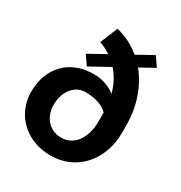

<svg xmlns="http://www.w3.org/2000/svg" viewBox="-175 -867 949 1004"><g transform="rotate(30 300.0 -365.0)"><path d="M439 -617.2Q485.4 -561 511.5 -485.4Q537.6 -409.7 537.6 -315.9V-282.7Q537.6 -216.8 517.3 -162.6Q497.1 -108.4 461.4 -70.1Q425.8 -31.7 377.2 -10.7Q328.6 10.3 272.5 10.3Q215.8 10.3 168.9 -8.3Q122.1 -26.9 88.6 -59.3Q55.2 -91.8 36.9 -135.3Q18.6 -178.7 18.6 -228.5Q18.6 -283.2 35.4 -328.1Q52.2 -373 83.3 -405Q114.3 -437 158.7 -454.6Q203.1 -472.2 258.8 -472.2Q295.4 -472.2 328.4 -460.9Q361.3 -449.7 387.7 -429.2Q377.4 -467.8 360.8 -498.5Q344.2 -529.3 322.8 -553.2L204.6 -488.3L166.5 -543L269.5 -600.1Q253.4 -610.8 236.3 -619.1Q219.2 -627.4 202.1 -633.8L245.1 -739.7Q326.7 -719.2 390.1 -666.5L487.3 -720.2L525.4 -665ZM401.4 -322.8Q393.6 -332 381.1 -340.3Q368.7 -348.6 351.8 -355Q335 -361.3 313.5 -365Q292 -368.7 265.6 -368.7Q239.3 -368.7 218.8 -356.9Q198.2 -345.2 183.8 -325.9Q169.4 -306.6 161.9 -281.2Q154.3 -255.9 154.3 -228.5Q154.3 -202.1 162.4 -178.7Q170.4 -155.3 185.8 -137.5Q201.2 -119.6 223.4 -109.1Q245.6 -98.6 274.4 -98.6Q303.7 -98.6 327.4 -111.6Q351.1 -124.5 367.4 -147.2Q383.8 -169.9 392.6 -201.4Q401.4 -232.9 401.4 -270.5V-316.9Z"/></g></svg>

Font: Roboto Mono
Style: Bold
Weight: 700
Designer: Google
Version: Version 2.000985; 2015; ttfautohint (v1.3)